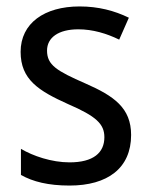

<svg xmlns="http://www.w3.org/2000/svg" viewBox="-20 -566 468 596"><path d="M387 -147C387 -231 334 -268 245 -307C156 -346 126 -364 126 -409C126 -449 161 -475 223 -475C268 -475 311 -462 350 -443L380 -511C335 -533 285 -546 227 -546C118 -546 44 -494 44 -405C44 -319 100 -284 191 -243C279 -205 304 -181 304 -140C304 -92 270 -62 196 -62C140 -62 82 -82 45 -104V-23C82 -2 130 10 196 10C314 10 387 -44 387 -147Z"/></svg>

Font: Noto Sans Lao SemiCondensed
Style: Regular
Weight: 400
Width: 4
Designer: Monotype Design Team
Foundry: Monotype Imaging Inc.
Version: Version 2.003